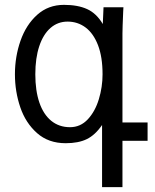

<svg xmlns="http://www.w3.org/2000/svg" viewBox="-20 -580 640 791"><path d="M250.5 10Q179.5 10 132.5 -31.8Q85.5 -73.5 63.5 -138.2Q41.5 -203 41.5 -274Q41.5 -346.5 64.5 -412.2Q87.5 -478 133.2 -519Q179 -560 243.5 -560Q300.5 -560 339 -542.5Q377.5 -525 403.5 -481L406.5 -550H488.5L487.5 -532Q484.5 -463 484.5 -442V-75.5H588V0H484.5V191H400.5V-65Q372 -23.5 337.5 -6.8Q303 10 250.5 10ZM402.5 -274Q402.5 -345 383.8 -393.8Q365 -442.5 332.5 -466.8Q300 -491 258.5 -491Q218 -491 188 -464.8Q158 -438.5 141.8 -389.8Q125.5 -341 125.5 -274Q125.5 -206.5 142.2 -157.5Q159 -108.5 191.2 -82.2Q223.5 -56 268.5 -56Q311.5 -56 341.8 -88.5Q372 -121 387.2 -171.2Q402.5 -221.5 402.5 -274Z"/></svg>

Font: JuliaMono
Style: Regular
Weight: 400
Monospace: yes
Designer: cormullion
Foundry: corm
Version: Version 0.055; ttfautohint (v1.8.4)